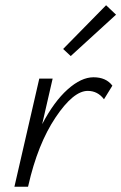

<svg xmlns="http://www.w3.org/2000/svg" viewBox="-20 -713 463 733"><path d="M423 -657 250 -499 221 -526 385 -693ZM337 -418Q385 -418 409 -386L377 -334Q353 -366 315 -366Q260 -366 192 -264.5Q124 -163 88 -4L87 0H35L130 -413H181L141 -239Q186 -325 238 -371.5Q290 -418 337 -418Z"/></svg>

Font: EauTest Semilight
Style: Italic
Weight: 300
Italic angle: -12°
Designer: Christian Thalmann (Catharsis Fonts)
Version: Version 0.001;PS 000.001;hotconv 1.0.88;makeotf.lib2.5.64775